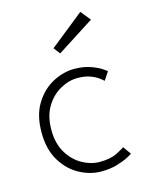

<svg xmlns="http://www.w3.org/2000/svg" viewBox="-102 -708 610 786"><g transform="rotate(-15 203.0 -315.0)"><path d="M233.5 -27.5Q279.5 -27.5 307.2 -41.8Q335 -56 341 -61L365 -27Q361.5 -24 343.2 -14.5Q325 -5 295.8 3.5Q266.5 12 229.5 12Q183.5 12 138.5 -12Q93.5 -36 63.8 -84.5Q34 -133 34 -205.5Q34 -278.5 63.8 -326.5Q93.5 -374.5 138.5 -398.5Q183.5 -422.5 229.5 -422.5Q266.5 -422.5 294.5 -413.2Q322.5 -404 340 -393Q357.5 -382 361.5 -377.5L338.5 -343Q334 -347.5 321 -357.2Q308 -367 286.2 -375Q264.5 -383 233.5 -383Q196 -383 159.5 -362.5Q123 -342 99.2 -302.5Q75.5 -263 75.5 -205.5Q75.5 -148 99.2 -108.2Q123 -68.5 159.5 -48Q196 -27.5 233.5 -27.5ZM191.5 -498.5 170.5 -526 315 -641.5 349 -599.5Z"/></g></svg>

Font: League Spartan Thin ExtraLight
Style: Regular
Weight: 250
Version: Version 2.002